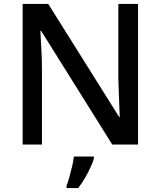

<svg xmlns="http://www.w3.org/2000/svg" viewBox="-20 -734 816 975"><path d="M681 0H550L189 -577H185Q187 -538 190 -486Q193 -434 193 -380V0H95V-714H225L585 -140H588Q587 -161 586 -193Q585 -225 583.5 -261.5Q582 -298 581 -330V-714H681ZM457 70Q452 89 439.5 116Q427 143 411 170.5Q395 198 377 221H318V209Q325 191 332.5 164.5Q340 138 346.5 110Q353 82 355 61H457Z"/></svg>

Font: Noto Sans Tangsa Medium
Style: Regular
Weight: 500
Version: Version 1.504